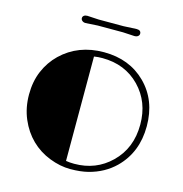

<svg xmlns="http://www.w3.org/2000/svg" viewBox="-126 -994 1068 1119"><g transform="rotate(15 408.5 -434.5)"><path d="M155.3 -601.1Q257.8 -699.7 412.6 -699.7Q566.4 -699.7 664.6 -602.5Q764.2 -503.9 764.2 -346.7Q764.2 -189.9 662.1 -88.9Q598.1 -26.4 504.9 -2.4Q458.5 9.3 397.2 9.3Q335.9 9.3 271.5 -15.9Q207 -41 158.7 -88.1Q110.4 -135.3 81.8 -202.4Q53.2 -269.5 53.2 -348.9Q53.2 -428.2 80.3 -491.5Q107.4 -554.7 155.3 -601.1ZM412.1 -664.1Q385.3 -664.1 361.8 -660.2V-30.3Q384.3 -26.4 412.1 -26.4Q542.5 -26.4 631.8 -113.3Q725.1 -203.6 725.1 -346.7Q725.1 -482.9 637.7 -573.2Q549.3 -664.1 412.1 -664.1ZM336.4 -840.3 263.2 -835.9Q251.5 -835.9 243.4 -842.5Q235.4 -849.1 235.4 -858.4Q235.4 -867.7 242.9 -873.5Q250.5 -879.4 263.2 -879.4Q263.2 -879.4 332.5 -875.5H482.4L560.1 -879.4Q587.4 -879.4 587.4 -857.9Q587.4 -849.1 579.8 -842.8Q572.3 -836.4 558.1 -836.4L488.3 -840.3Z"/></g></svg>

Font: Limelight
Style: Regular
Weight: 400
Designer: Nicole Fally
Foundry: Nicole Fally
Version: Version 1.002